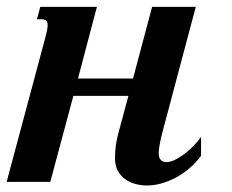

<svg xmlns="http://www.w3.org/2000/svg" viewBox="-47 -539 688 569"><path d="M293.9 -68.8Q293.9 -89.8 296.1 -106.4Q298.3 -123 302.7 -140.1L333.5 -254.9H170.4L102.1 0H-27.3L88.9 -433.6Q91.3 -443.8 92.8 -451.4Q94.2 -459 94.2 -464.4Q94.2 -474.6 89.6 -478.3Q85 -481.9 76.2 -481.9H62.5L72.3 -518.6H240.2L184.1 -306.2H347.2L403.8 -518.6H533.2L437 -157.2Q428.7 -126.5 426 -109.6Q423.3 -92.8 423.3 -85.9Q423.3 -71.3 429.7 -64.9Q436 -58.6 446.3 -58.6Q457.5 -58.6 471.2 -65.2Q484.9 -71.8 499 -82.3Q513.2 -92.8 526.1 -106.2Q539.1 -119.6 548.8 -133.3V-77.1Q532.7 -55.7 513.2 -39.3Q493.7 -22.9 472.7 -12Q451.7 -1 430.2 4.9Q408.7 10.7 388.7 10.7Q371.1 10.7 354 6.1Q336.9 1.5 323.5 -8.3Q310.1 -18.1 302 -33.2Q293.9 -48.3 293.9 -68.8Z"/></svg>

Font: Arian AMU Serif
Style: Bold Italic
Weight: 700
Italic angle: -15°
Designer: Ruben Hakobyan (Tarumian)
Foundry: Ruben Hakobyan (Tarumian)
Version: Version 1.002